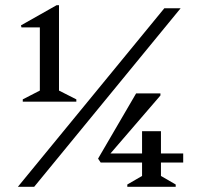

<svg xmlns="http://www.w3.org/2000/svg" viewBox="-20 -722 770 742"><path d="M68 -329V-338L134 -372V-616H63L61 -624L199 -702H208V-372L275 -338V-329ZM49 0 615 -690H678L112 0ZM369 -94 359 -109 506 -361H600V-353L407 -129H529V-215H602V-129H688V-94H602V-42L659 -9V0H472V-9L529 -42V-94Z"/></svg>

Font: Platypi
Style: Regular
Weight: 400
Designer: David Sargent
Foundry: Bolt Cutter Type
Version: Version 1.200; ttfautohint (v1.8.4.7-5d5b)